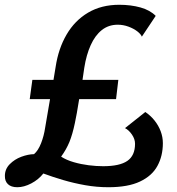

<svg xmlns="http://www.w3.org/2000/svg" viewBox="-26 -774 743 804"><path d="M46.5 10Q20.5 10 7.2 -2.8Q-6 -15.5 -5.5 -37.5Q-5.5 -66 14.8 -86.5Q35 -107 63.2 -117.5Q91.5 -128 116.5 -128.5Q134 -143.5 146 -174.2Q158 -205 163 -239L183.5 -359H98.5L109.5 -439.5H198L207 -494Q218.5 -570.5 252.8 -629.2Q287 -688 342.8 -721Q398.5 -754 473.5 -754Q522 -754 562.2 -742.8Q602.5 -731.5 626 -707.5L568 -620.5Q564 -631 548.8 -642.8Q533.5 -654.5 511.8 -662.5Q490 -670.5 467 -670.5Q428.5 -670.5 400.2 -648Q372 -625.5 353.8 -585Q335.5 -544.5 327 -490.5L319.5 -439.5H469.5L460 -359H305.5Q300 -326 295.8 -301Q291.5 -276 287.5 -258.5Q277.5 -211 264.8 -179.8Q252 -148.5 230 -118Q252.5 -103.5 283 -94.8Q313.5 -86 345.5 -82Q377.5 -78 406 -78Q475 -78 507.2 -100.2Q539.5 -122.5 539.5 -172Q539.5 -191.5 526.5 -210.5Q513.5 -229.5 497.5 -237.5L582.5 -305Q604 -290.5 620.8 -269.8Q637.5 -249 646.8 -224.5Q656 -200 656 -174.5Q656 -121 633.2 -79.2Q610.5 -37.5 560.2 -13.8Q510 10 428 10Q378.5 10 330.8 1.5Q283 -7 238.8 -20Q194.5 -33 155.5 -47.5Q135.5 -22 105 -6Q74.5 10 46.5 10Z"/></svg>

Font: Merriweather Sans Medium
Style: Italic
Weight: 500
Italic angle: -7.5°
Designer: Eben Sorkin
Foundry: Eben Sorkin
Version: Version 2.001